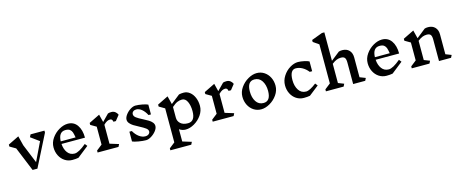

<svg xmlns="http://www.w3.org/2000/svg" viewBox="-53 -1770 6996 2921"><g transform="rotate(-15 3445.0 -309.5)"><path d="M583 -500 330 0H254L98 -381L5 -435V-466L176 -550L214 -399L336 -101L477 -394L344 -491L364 -531H583Z M976 2Q936 10 880 10Q814 10 761.5 -24.5Q709 -59 679.5 -118Q650 -177 650 -248Q650 -325 697 -392.5Q744 -460 814.5 -500.5Q885 -541 951 -541Q1046 -541 1098.5 -466Q1151 -391 1151 -268H781Q787 -183 827.5 -129Q868 -75 938 -75Q1003 -75 1123 -176L1153 -138ZM780 -309H1014Q1005 -363 995.5 -391.5Q986 -420 962.5 -438.5Q939 -457 893 -457Q785 -457 780 -309Z M1736 -473 1670 -390H1632Q1628 -415 1617.5 -425.5Q1607 -436 1589 -436Q1567 -436 1542.5 -424.5Q1518 -413 1487 -381V-83L1627 -40L1607 0H1278V-31L1367 -101V-383L1278 -435V-466L1449 -550L1480 -427L1584 -533Q1605 -541 1639 -541Q1672 -541 1697 -523Q1722 -505 1736 -473Z M1993 -216Q1941 -243 1909 -263Q1877 -283 1854.5 -309.5Q1832 -336 1832 -367Q1832 -403 1862 -444Q1892 -485 1936 -513Q1980 -541 2018 -541Q2064 -541 2124.5 -529.5Q2185 -518 2212 -504V-350H2174Q2142 -412 2100 -446.5Q2058 -481 2014 -481Q1983 -481 1964 -464.5Q1945 -448 1945 -423Q1945 -392 1977.5 -367.5Q2010 -343 2076 -310Q2127 -284 2158 -265Q2189 -246 2210.5 -220.5Q2232 -195 2232 -164Q2232 -127 2200.5 -86.5Q2169 -46 2123.5 -18Q2078 10 2040 10Q1991 10 1923.5 -1.5Q1856 -13 1827 -27V-181H1865Q1900 -119 1948 -84.5Q1996 -50 2045 -50Q2078 -50 2098.5 -67Q2119 -84 2119 -108Q2119 -136 2088 -159.5Q2057 -183 1993 -216Z M2565 -22V171L2705 214L2685 254H2356V223L2445 153V-383L2356 -435V-466L2527 -550L2560 -420L2703 -533Q2735 -541 2776 -541Q2830 -541 2873.5 -506.5Q2917 -472 2941.5 -413Q2966 -354 2966 -283Q2966 -206 2919 -138.5Q2872 -71 2801.5 -30.5Q2731 10 2665 10Q2611 10 2565 -22ZM2565 -372V-203Q2565 -148 2606 -111Q2647 -74 2723 -74Q2836 -74 2836 -235Q2836 -324 2807 -385Q2778 -446 2725 -446Q2687 -446 2651 -431Q2615 -416 2565 -372Z M3549 -473 3483 -390H3445Q3441 -415 3430.5 -425.5Q3420 -436 3402 -436Q3380 -436 3355.5 -424.5Q3331 -413 3300 -381V-83L3440 -40L3420 0H3091V-31L3180 -101V-383L3091 -435V-466L3262 -550L3293 -427L3397 -533Q3418 -541 3452 -541Q3485 -541 3510 -523Q3535 -505 3549 -473Z M4156 -283Q4156 -206 4109 -138.5Q4062 -71 3991.5 -30.5Q3921 10 3855 10Q3789 10 3736.5 -24.5Q3684 -59 3654.5 -118Q3625 -177 3625 -248Q3625 -325 3672 -392.5Q3719 -460 3789.5 -500.5Q3860 -541 3926 -541Q3992 -541 4044.5 -506.5Q4097 -472 4126.5 -413Q4156 -354 4156 -283ZM3755 -296Q3755 -201 3796 -137.5Q3837 -74 3913 -74Q4026 -74 4026 -236Q4026 -330 3985 -393.5Q3944 -457 3868 -457Q3755 -457 3755 -296Z M4751 -504V-350H4713Q4674 -400 4623.5 -428.5Q4573 -457 4519 -457Q4473 -457 4449.5 -416Q4426 -375 4426 -296Q4426 -202 4467 -138.5Q4508 -75 4584 -75Q4641 -75 4746 -157L4776 -119L4622 2Q4582 10 4526 10Q4460 10 4407.5 -24.5Q4355 -59 4325.5 -118Q4296 -177 4296 -248Q4296 -325 4339.5 -393Q4383 -461 4449 -501Q4515 -541 4577 -541Q4618 -541 4672.5 -529.5Q4727 -518 4751 -504Z M5493 0H5303V-337Q5303 -392 5286 -414Q5269 -436 5225 -436Q5192 -436 5159.5 -424Q5127 -412 5083 -378V-75L5173 -40L5153 0H4874V-31L4963 -101V-716L4874 -778V-809L5045 -873H5083V-425L5220 -533Q5241 -541 5275 -541Q5343 -541 5383 -499.5Q5423 -458 5423 -387V-75L5513 -40Z M5924 2Q5884 10 5828 10Q5762 10 5709.5 -24.5Q5657 -59 5627.5 -118Q5598 -177 5598 -248Q5598 -325 5645 -392.5Q5692 -460 5762.5 -500.5Q5833 -541 5899 -541Q5994 -541 6046.5 -466Q6099 -391 6099 -268H5729Q5735 -183 5775.5 -129Q5816 -75 5886 -75Q5951 -75 6071 -176L6101 -138ZM5728 -309H5962Q5953 -363 5943.5 -391.5Q5934 -420 5910.5 -438.5Q5887 -457 5841 -457Q5733 -457 5728 -309Z M6845 0H6655V-337Q6655 -392 6638 -414Q6621 -436 6577 -436Q6544 -436 6511.5 -424Q6479 -412 6435 -378V-75L6525 -40L6505 0H6226V-31L6315 -101V-383L6226 -435V-466L6397 -550L6430 -420L6572 -533Q6593 -541 6627 -541Q6695 -541 6735 -499.5Q6775 -458 6775 -387V-75L6865 -40Z"/></g></svg>

Font: Inknut
Style: Antiqua
Weight: 400
Designer: Claus Eggers Srensen
Foundry: Claus Eggers Srensen
Version: Version 1.000; ttfautohint (v1.2) -l 7 -r 28 -G 50 -x 13 -D 